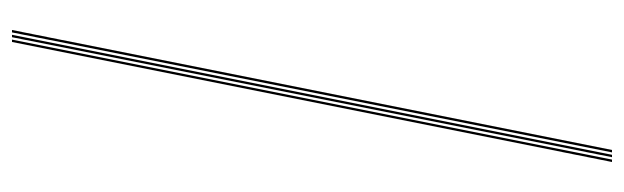

<svg xmlns="http://www.w3.org/2000/svg" viewBox="-380 -460 1040 320"><g transform="rotate(-90 140.0 -300.0)"><path d="M46 200 246 -800H250L50 200ZM30 200 230 -800H234L34 200ZM38 200 238 -800H242L42 200Z"/></g></svg>

Font: Big Shoulders Inline Display Thin
Style: Regular
Weight: 100
Designer: Patric King
Foundry: XO Type Co
Version: Version 1.000